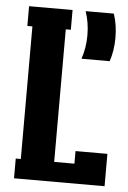

<svg xmlns="http://www.w3.org/2000/svg" viewBox="-51 -718 504 756"><g transform="rotate(5 201.5 -340.0)"><path d="M391.1 0H33.2V-78.1H53.2V-602.1H33.2V-680.2H205.1V-602.1H185.1V-78.1H265.1V-127.9H391.1ZM256.8 -680.2H368.2Q382.8 -637.2 382.8 -585.9Q382.8 -535.2 368.2 -492.2H256.8Q272 -536.6 272 -585.9Q272 -635.7 256.8 -680.2Z"/></g></svg>

Font: Margherita Black
Style: Regular
Weight: 900
Designer: James Puckett
Foundry: Dunwich Type Founders
Version: Version 1.008;hotconv 1.0.109;makeotfexe 2.5.65596